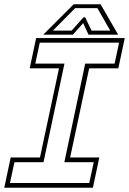

<svg xmlns="http://www.w3.org/2000/svg" viewBox="-37 -878 604 898"><path d="M-17 0 13 -141.5H150L239 -558.5H102L132 -700H546.5L516.5 -558.5H380L291 -141.5H427.5L397.5 0ZM9.5 -22H380.5L401.5 -119.5H264L361.5 -580.5H499L520 -678.5H149L128 -580.5H264.5L166.5 -119.5H30.5ZM307.5 -858H433.5L515.5 -716H377L352 -770L304 -716H165.5ZM314.5 -840 210.5 -735H298L353.5 -797H361.5L391 -735H478.5L418.5 -840Z"/></svg>

Font: Tourney Thin ExtraLight
Style: Italic
Weight: 250
Italic angle: -12°
Version: Version 1.015